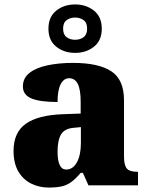

<svg xmlns="http://www.w3.org/2000/svg" viewBox="-20 -834 666 864"><path d="M199 10Q156 10 120 -8Q84 -26 62.5 -62.5Q41 -99 41 -155Q41 -238 96 -277Q151 -316 262 -320L343 -323V-375Q343 -431 330 -456.5Q317 -482 291 -482Q267 -482 253 -455Q239 -428 239 -375Q160 -375 121.5 -391Q83 -407 83 -445Q83 -483 113.5 -506.5Q144 -530 195.5 -540.5Q247 -551 308 -551Q423 -551 480.5 -513.5Q538 -476 538 -383V-131Q538 -91 550.5 -76Q563 -61 597 -61H601V0H378L353 -56H343Q321 -30 301.5 -15.5Q282 -1 258.5 4.5Q235 10 199 10ZM278 -71Q308 -71 326 -103.5Q344 -136 344 -191V-262L313 -259Q271 -256 255 -229.5Q239 -203 239 -152Q239 -71 278 -71ZM318 -596Q268 -596 233 -624Q198 -652 198 -705Q198 -758 233 -786Q268 -814 318 -814Q368 -814 403 -786Q438 -758 438 -705Q438 -652 403 -624Q368 -596 318 -596ZM318 -655Q340 -655 356 -666.5Q372 -678 372 -705Q372 -732 356 -743.5Q340 -755 318 -755Q296 -755 280 -743.5Q264 -732 264 -705Q264 -678 280 -666.5Q296 -655 318 -655Z"/></svg>

Font: Noto Serif Tamil Black
Style: Italic
Weight: 900
Italic angle: -12°
Designer: Indian Type Foundry, Tom Grace, and the Monotype Design Team
Foundry: Monotype Imaging Inc.
Version: Version 2.003; ttfautohint (v1.8.4.7-5d5b)